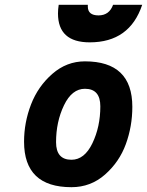

<svg xmlns="http://www.w3.org/2000/svg" viewBox="-20 -766 611 798"><path d="M333 -511Q530 -511 530 -322Q530 -241 503 -167Q476 -93 416.5 -40.5Q357 12 277 12Q80 12 80 -177Q80 -257 109 -332Q138 -407 197.5 -459Q257 -511 333 -511ZM277 -102Q331 -102 364 -170.5Q397 -239 397 -324Q397 -397 333 -397Q279 -397 246 -328.5Q213 -260 213 -175Q213 -102 277 -102ZM345 -739Q345 -702 389.5 -702Q434 -702 450 -746H571Q519 -590 353 -590Q221 -590 221 -710Q221 -727 224 -746H345Q345 -742 345 -739Z"/></svg>

Font: Titillium Web
Style: Bold Italic
Weight: 700
Italic angle: -13°
Version: Version 1.001;PS 57.000;hotconv 1.0.70;makeotf.lib2.5.55311